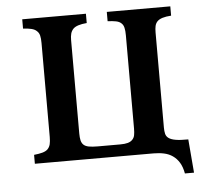

<svg xmlns="http://www.w3.org/2000/svg" viewBox="-58 -824 1116 1006"><g transform="rotate(-5 500.0 -320.5)"><path d="M95.2 -759.8H430.2V-710.9Q377.4 -706.5 358.9 -688Q348.6 -677.2 344.7 -663.1Q340.8 -648.9 340.8 -628.9V-138.2Q340.8 -116.2 344.2 -101.6Q347.7 -86.9 356.9 -78.1Q366.7 -68.8 384.8 -65.4Q402.8 -62 432.1 -62H549.8Q574.7 -62 589.8 -66.4Q605 -70.8 613.8 -80.1Q623.5 -89.8 626.2 -104.2Q628.9 -118.7 628.9 -139.2V-628.9Q628.9 -653.3 625.2 -668.7Q621.6 -684.1 611.8 -692.9Q601.6 -702.6 584.5 -706.1Q567.4 -709.5 540 -710.9V-759.8H874V-710.9Q845.7 -709 828.1 -703.4Q810.5 -697.8 800.8 -688Q791.5 -678.2 788.3 -664.3Q785.2 -650.4 785.2 -629.9V-129.9Q785.2 -111.3 788.6 -97.2Q792 -83 804.2 -74.2Q816.9 -64.9 841.1 -60.8Q865.2 -56.6 907.2 -57.1L921.9 119.1H874Q867.7 84.5 854 61.8Q840.3 39.1 819.8 24.9Q800.3 11.2 774.9 5.6Q749.5 0 719.2 0H95.2V-46.9Q122.6 -49.8 139.9 -54.7Q157.2 -59.6 167 -68.8Q177.7 -79.6 181.4 -94.7Q185.1 -109.9 185.1 -132.8V-627Q185.1 -651.4 181.4 -666.5Q177.7 -681.6 167 -690.9Q157.2 -700.7 139.6 -705.1Q122.1 -709.5 95.2 -710.9Z"/></g></svg>

Font: BIZ UDPMincho
Style: Bold
Weight: 700
Designer: TypeBank Co., Ltd.
Foundry: Morisawa Inc.
Version: Version 1.06